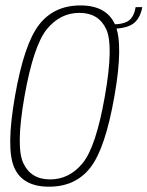

<svg xmlns="http://www.w3.org/2000/svg" viewBox="-20 -700 556 724"><path d="M165 4Q65.5 4 33.8 -68Q2 -140 36.5 -337.5Q71 -534.5 127.5 -607Q184 -679.5 283.2 -679.5Q382.5 -679.5 414.2 -606.5Q446 -533.5 411.5 -337.5Q377 -140 320.8 -68Q264.5 4 165 4ZM169 -23.5Q241.5 -23.5 291.8 -85Q342 -146.5 375.5 -337.5Q409 -528.5 380.5 -590Q352 -651.5 279.5 -651.5Q207 -651.5 156.8 -590Q106.5 -528.5 72.5 -337.5Q39 -146.5 67.8 -85Q96.5 -23.5 169 -23.5ZM401.5 -608Q447 -608 466.2 -622.8Q485.5 -637.5 491.5 -673H516.5Q508.5 -629.5 481.8 -610.5Q455 -591.5 398.5 -591.5Z"/></svg>

Font: Anybody ExtraLight
Style: Italic
Weight: 200
Italic angle: -10°
Designer: Tyler Finck
Foundry: Etcetera Type Company
Version: Version 1.010; ttfautohint (v1.8.3) -l 8 -r 50 -G 200 -x 14 